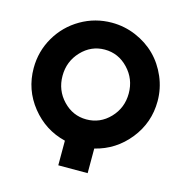

<svg xmlns="http://www.w3.org/2000/svg" viewBox="-120 -823 1029 1067"><g transform="rotate(15 394.5 -289.5)"><path d="M310.1 131.8V-9.8Q191.9 -38.6 115 -134.8Q38.1 -231 38.1 -355Q38.1 -451.7 85.9 -533.7Q133.8 -615.7 215.8 -663.3Q297.9 -710.9 394 -710.9Q466.3 -710.9 532.5 -682.9Q598.6 -654.8 646.5 -607.2Q694.3 -559.6 722.7 -493.4Q751 -427.2 751 -355Q751 -231 674.1 -134.8Q597.2 -38.6 479 -9.8V131.8ZM394 -154.8Q473.1 -154.8 529.1 -213.4Q585 -272 585 -355Q585 -438 528.8 -497.1Q472.7 -556.2 394 -556.2Q315.9 -556.2 260 -497.1Q204.1 -438 204.1 -355Q204.1 -272 260 -213.4Q315.9 -154.8 394 -154.8Z"/></g></svg>

Font: Biathlonist
Style: Bold
Weight: 700
Designer: Go4gold
Foundry: Go4gold
Version: Version 3.010;FEAKit 1.0